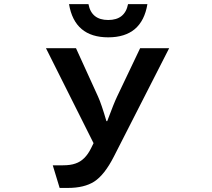

<svg xmlns="http://www.w3.org/2000/svg" viewBox="-20 -801 1040 940"><path d="M606.9 -780.8H701.7Q674.8 -618.2 509.8 -618.2Q345.2 -618.2 317.9 -780.8H413.1Q427.7 -703.1 509.8 -703.1Q591.8 -703.1 606.9 -780.8ZM438 -100.1 205.1 -564.9H352.1L460 -328.1Q468.3 -310.1 478.5 -280Q488.8 -250 501 -208H504.9Q538.1 -296.9 553.2 -328.1L666 -564.9H808.1L537.1 -33.7Q491.7 55.2 441.4 87.9Q392.6 119.1 312 119.1H272L238.3 8.3H288.1Q325.7 8.3 349.6 -0.5Q397 -16.1 426.3 -76.2Z"/></svg>

Font: BIZ UDGothic
Style: Bold
Weight: 700
Monospace: yes
Designer: TypeBank Co., Ltd.
Foundry: Morisawa Inc.
Version: Version 1.05